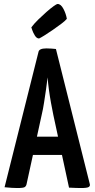

<svg xmlns="http://www.w3.org/2000/svg" viewBox="-20 -946 477 968"><path d="M67 2Q58 2 39.5 1Q21 0 3 -2L174 -684Q177 -702 214 -702Q227 -702 240 -701Q253 -700 262 -699L433 -17Q435 -8 427 -3Q419 2 388 2Q378 2 363 1.5Q348 1 328 0L249 -366Q243 -395 237 -428Q231 -461 226.5 -494.5Q222 -528 220 -556Q217 -528 212 -494.5Q207 -461 202 -428Q197 -395 190 -366L114 -18Q112 -8 105 -3Q98 2 67 2ZM113 -165V-257H343V-165ZM177 -752Q165 -752 156 -766.5Q147 -781 142.5 -794.5Q138 -808 138 -808Q152 -827 172.5 -847Q193 -867 214 -885.5Q235 -904 250.5 -915Q266 -926 270 -926Q287 -926 300 -901Q313 -876 317 -851Q309 -841 289 -826Q269 -811 246 -795Q223 -779 203.5 -767Q184 -755 177 -752Z"/></svg>

Font: Yanone Kaffeesatz SemiBold
Style: Regular
Weight: 600
Designer: Yanone (Cyrillic: Daniel Pouzeot, Huerta Tipografica, and Cyreal)
Foundry: Yanone
Version: Version 2.003